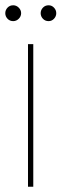

<svg xmlns="http://www.w3.org/2000/svg" viewBox="-21 -707 233 727"><path d="M105 -540V0H85V-540ZM29 -627Q16 -627 7.5 -636Q-1 -645 -1 -657Q-1 -669 7.5 -678Q16 -687 29 -687Q41 -687 50 -678Q59 -669 59 -657Q59 -645 50 -636Q41 -627 29 -627ZM163 -627Q150 -627 141.5 -636Q133 -645 133 -657Q133 -669 141.5 -678Q150 -687 163 -687Q175 -687 183.5 -678Q192 -669 192 -657Q192 -645 183.5 -636Q175 -627 163 -627Z"/></svg>

Font: Fz Poppins Thin
Style: Regular
Weight: 100
Designer: Ninad Kale (Devanagari), Jonny Pinhorn (Latin)
Foundry: Indian Type Foundry
Version: Vit hóa bi Vntype.Com & FontZin.Com